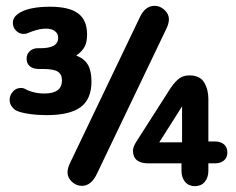

<svg xmlns="http://www.w3.org/2000/svg" viewBox="-20 -626 808 657"><path d="M241 -436Q261 -450 269.5 -466Q278 -482 278 -508Q278 -557 247.5 -580Q217 -603 151 -603Q114 -603 86.5 -597Q59 -591 42 -579Q24 -566 24 -548Q24 -532 35 -521Q46 -510 60 -510Q67 -510 70.5 -511Q74 -512 91 -519Q117 -528 137 -528Q157 -528 168 -519.5Q179 -511 179 -497Q179 -478 163.5 -469.5Q148 -461 118 -461H109Q93 -461 82 -451Q71 -441 71 -425Q71 -408 82.5 -399Q94 -390 113 -390H127Q163 -390 177.5 -381Q192 -372 192 -351Q192 -306 132 -306Q117 -306 103.5 -308.5Q90 -311 75 -317Q64 -323 60 -324Q56 -325 51 -325Q35 -325 24 -312.5Q13 -300 13 -284Q13 -272 20 -262Q27 -252 37 -247Q53 -240 81 -236Q109 -232 139 -232Q219 -232 256 -259.5Q293 -287 293 -347Q293 -383 281 -404Q269 -425 241 -436ZM221 -71Q216 -62 213.5 -52.5Q211 -43 211 -36Q211 -18 226 -4Q241 10 260 10Q291 10 310 -28L548 -525Q558 -545 558 -560Q558 -578 543 -592Q528 -606 509 -606Q477 -606 459 -568ZM693 -67H714Q735 -67 746.5 -77Q758 -87 758 -104Q758 -122 746.5 -132Q735 -142 714 -142H693V-287Q693 -320 678.5 -344Q664 -368 628 -368Q608 -368 594 -358Q580 -348 564 -325L447 -142Q435 -123 435 -111Q435 -67 488 -67H601V-42Q601 -18 613.5 -3.5Q626 11 647 11Q668 11 680.5 -3.5Q693 -18 693 -42ZM603 -139H525L603 -262Z"/></svg>

Font: Beiruti ExtraBold
Style: Regular
Weight: 800
Designer: Arlette Boutros
Foundry: Boutros
Version: Version 1.41